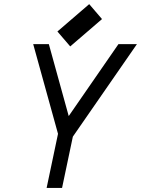

<svg xmlns="http://www.w3.org/2000/svg" viewBox="-20 -897 683 929"><path d="M205.6 12.2 260.7 -249.5 140.6 -683.6H216.3L312.5 -335.4L553.2 -683.6H642.6L332.5 -235.8L280.3 12.2ZM319.8 -672.4 257.8 -744.6 411.6 -877 473.6 -804.7Z"/></svg>

Font: Anka/Coder
Style: Italic
Weight: 400
Italic angle: -12°
Monospace: yes
Version: Version 001.100